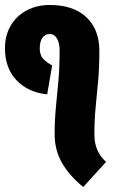

<svg xmlns="http://www.w3.org/2000/svg" viewBox="-20 -730 472 773"><path d="M200 -189Q200 -246 205 -297.5Q210 -349 215 -403.5Q220 -458 220 -525H380Q380 -458 375 -403.5Q370 -349 365 -297.5Q360 -246 360 -189ZM170 -350Q93 -358 46.5 -407Q0 -456 0 -535H140Q140 -506 156.5 -490.5Q173 -475 190 -467ZM315 23Q256 -26 228 -77Q200 -128 200 -189H360Q360 -154 371.5 -127Q383 -100 407 -78ZM0 -535Q0 -588 23.5 -627.5Q47 -667 88 -688.5Q129 -710 180 -710V-593Q161 -593 150.5 -577.5Q140 -562 140 -535ZM220 -525Q220 -557 209.5 -575Q199 -593 180 -593V-710Q275 -710 327.5 -661Q380 -612 380 -525Z"/></svg>

Font: Akshar Light
Style: Regular
Weight: 300
Designer: Tall Chai
Foundry: Tall Chai
Version: Version 1.100